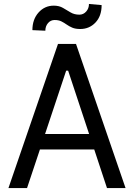

<svg xmlns="http://www.w3.org/2000/svg" viewBox="-20 -949 676 969"><path d="M116.5 0H22.7L272.7 -727.3H363.6L613.6 0H519.9L455.6 -194.6H181.5ZM313.9 -592.3 207.4 -272.7H429.7L323.9 -592.3ZM429 -929 492.9 -923.3Q492.9 -867.9 461.8 -835.2Q430.8 -802.6 384.9 -802.6Q360.4 -802.6 344.5 -809.5Q328.5 -816.4 316.1 -825.3Q303.6 -834.2 289.8 -841.1Q275.9 -848 255.7 -848Q235.4 -848 222.1 -832.2Q208.8 -816.4 208.8 -794L143.5 -796.9Q143.5 -851.2 174.5 -885.8Q205.6 -920.5 251.4 -920.5Q278.4 -920.5 297.8 -909.1Q317.1 -897.7 336.1 -886.4Q355.1 -875 380.7 -875Q400.9 -875 415 -890.8Q429 -906.6 429 -929Z"/></svg>

Font: Interface
Style: Regular
Weight: 400
Designer: Rasmus Andersson
Foundry: rsms
Version: Version 1.8